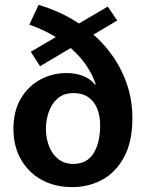

<svg xmlns="http://www.w3.org/2000/svg" viewBox="-20 -756 598 786"><path d="M276 10Q205 10 151 -19.5Q97 -49 66 -103Q35 -157 35 -228Q35 -301 65 -352Q95 -403 144.5 -430Q194 -457 252 -457Q288 -457 318 -446Q348 -435 370 -409L372 -411Q351 -471 310.5 -518Q270 -565 216 -599.5Q162 -634 100 -655L138 -736Q223 -711 293 -666.5Q363 -622 414 -562Q465 -502 493.5 -428.5Q522 -355 522 -272Q522 -177 488.5 -114Q455 -51 399 -20.5Q343 10 276 10ZM280 -85Q336 -85 363 -128.5Q390 -172 390 -243Q390 -281 378 -311Q366 -341 341.5 -358Q317 -375 281 -375Q241 -375 216 -353Q191 -331 179.5 -297.5Q168 -264 168 -229Q168 -190 181 -157Q194 -124 219 -104.5Q244 -85 280 -85ZM144 -485 106 -544 421 -729 460 -672Z"/></svg>

Font: Murecho Thin Medium
Style: Regular
Weight: 500
Version: Version 1.010